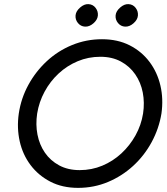

<svg xmlns="http://www.w3.org/2000/svg" viewBox="-20 -900 807 930"><path d="M160 -350Q152 -297 161.5 -248Q171 -199 197.5 -160.5Q224 -122 266.5 -99Q309 -76 366 -76Q424 -76 475.5 -97.5Q527 -119 568 -157Q609 -195 636.5 -244.5Q664 -294 673 -350Q681 -403 671.5 -452Q662 -501 635 -540Q608 -579 565.5 -602Q523 -625 466 -625Q408 -625 356.5 -603.5Q305 -582 264 -544Q223 -506 196 -456Q169 -406 160 -350ZM71 -350Q82 -424 117.5 -489Q153 -554 207 -604Q261 -654 329.5 -682Q398 -710 474 -710Q550 -710 608 -680.5Q666 -651 704 -600.5Q742 -550 757 -485.5Q772 -421 762 -350Q750 -277 714.5 -211.5Q679 -146 625 -96.5Q571 -47 503 -18.5Q435 10 358 10Q282 10 224 -20Q166 -50 128 -100.5Q90 -151 75.5 -215.5Q61 -280 71 -350ZM540 -826Q542 -846 562 -863.5Q582 -881 602 -880Q624 -879 637 -862Q650 -845 648 -824Q646 -804 626.5 -787Q607 -770 586 -771Q565 -772 551.5 -788.5Q538 -805 540 -826ZM346 -826Q348 -846 368 -863.5Q388 -881 408 -880Q430 -879 443 -862Q456 -845 454 -824Q452 -804 432.5 -787Q413 -770 392 -771Q371 -772 357.5 -788.5Q344 -805 346 -826Z"/></svg>

Font: Jost
Style: Italic
Weight: 400
Italic angle: -5°
Version: Version 3.710